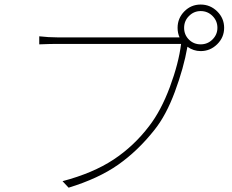

<svg xmlns="http://www.w3.org/2000/svg" viewBox="-20 -828 1040 862"><path d="M956.1 -703.1Q956.1 -734.4 934.1 -756.3Q912.1 -778.3 880.9 -778.3Q850.6 -778.3 828.6 -756.3Q806.6 -734.4 806.6 -703.1Q806.6 -671.9 828.1 -650.4Q849.6 -628.9 880.9 -628.9Q912.1 -628.9 934.1 -650.9Q956.1 -672.9 956.1 -703.1ZM777.3 -660.2H786.1Q777.3 -679.7 777.3 -703.1Q777.3 -746.1 807.6 -776.9Q837.9 -807.6 880.9 -807.6Q923.8 -807.6 955.1 -776.9Q986.3 -746.1 986.3 -703.1Q986.3 -660.2 955.1 -629.4Q923.8 -598.6 880.9 -598.6Q848.6 -598.6 821.3 -618.2V-617.2Q804.7 -522.5 765.1 -416Q725.6 -309.6 672.9 -244.1Q598.6 -150.4 510.3 -88.4Q421.9 -26.4 288.1 14.6L260.7 -14.6Q397.5 -50.8 489.3 -111.3Q581.1 -171.9 649.4 -261.7Q703.1 -331.1 742.7 -437.5Q782.2 -543.9 793 -630.9H236.3Q207 -630.9 156.2 -628.9V-665Q198.2 -660.2 237.3 -660.2Z"/></svg>

Font: Gen Shin Gothic Monospace ExtraLight
Style: Regular
Weight: 200
Designer: [Source Han Sans]
Ryoko NISHIZUKA  (kana & ideographs); Paul D. Hunt (Latin, Greek & Cyrillic); Wenlong ZHANG  (bopomofo
Version: Version 1.002.20150607